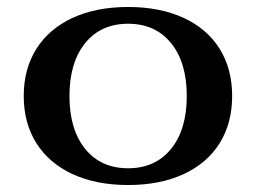

<svg xmlns="http://www.w3.org/2000/svg" viewBox="-20 -520 734 550"><path d="M48 -245Q48 -323 84.5 -380.5Q121 -438 188.5 -469Q256 -500 347 -500Q438 -500 505.5 -469Q573 -438 609 -380.5Q645 -323 645 -245Q645 -167 609 -109.5Q573 -52 505.5 -21Q438 10 347 10Q256 10 188.5 -21Q121 -52 84.5 -109.5Q48 -167 48 -245ZM515 -245Q515 -341 470 -396.5Q425 -452 347 -452Q269 -452 224 -396.5Q179 -341 179 -245Q179 -149 224 -93.5Q269 -38 347 -38Q425 -38 470 -93.5Q515 -149 515 -245Z"/></svg>

Font: Fahkwang SemiBold
Style: Regular
Weight: 600
Designer: Suppakit Chalermlarp | Katatrad Co.,Ltd.
Foundry: Cadson Demak Co.,Ltd.
Version: Version 1.000; ttfautohint (v1.6)